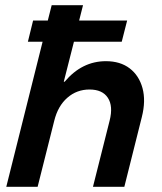

<svg xmlns="http://www.w3.org/2000/svg" viewBox="-20 -720 625 740"><path d="M4.2 0 144.2 -559.2H87.5L107.5 -640.8H164.2L179.2 -700H300L285 -640.8H470L449.2 -559.2H265L225.8 -405H229.2Q295.8 -484.2 388.3 -484.2Q443.3 -484.2 479.6 -456.7Q515.8 -429.2 529.2 -380.4Q542.5 -331.7 526.7 -269.2L459.2 0H338.3L402.5 -255Q416.7 -310.8 395.8 -342.9Q375 -375 325 -375Q275.8 -375 239.6 -343.3Q203.3 -311.7 189.2 -255L125 0Z"/></svg>

Font: Funnel Sans SemiBold
Style: Italic
Weight: 600
Italic angle: -14.036°
Designer: NORD ID, Kristian Moeller
Foundry: Dicotype
Version: Version 1.000